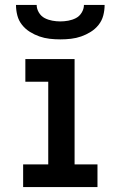

<svg xmlns="http://www.w3.org/2000/svg" viewBox="-20 -760 490 780"><path d="M74 0V-92H176V-428H83V-520H283V-92H376V0ZM225 -600Q203 -600 181.5 -602.5Q160 -605 140 -612Q120 -619 101.5 -630.5Q83 -642 69.5 -659Q56 -676 50.5 -697Q45 -718 45 -740H129Q129 -724 138 -709Q147 -694 161.5 -686.5Q176 -679 192.5 -676Q209 -673 225 -673Q241 -673 257.5 -676Q274 -679 288.5 -686.5Q303 -694 312 -709Q321 -724 321 -740H405Q405 -718 399.5 -697Q394 -676 380.5 -659Q367 -642 348.5 -630.5Q330 -619 310 -612Q290 -605 268.5 -602.5Q247 -600 225 -600Z"/></svg>

Font: Iosevka Etoile Semibold
Style: Regular
Weight: 600
Designer: Belleve Invis
Foundry: Belleve Invis
Version: Version 22.1.2; ttfautohint (v1.8.4)